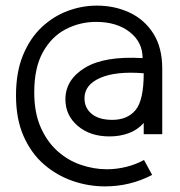

<svg xmlns="http://www.w3.org/2000/svg" viewBox="-20 -653 640 684"><path d="M354 11Q295 11 238.5 -8.5Q182 -28 136.5 -67.5Q91 -107 64 -168Q37 -229 37 -313Q37 -396 62 -456.5Q87 -517 128.5 -556Q170 -595 221 -614Q272 -633 325 -633Q388 -633 441 -608.5Q494 -584 526 -534Q558 -484 558 -408V-175H492V-215Q470 -190 438.5 -178.5Q407 -167 370 -167Q301 -167 257 -204.5Q213 -242 213 -299Q213 -369 282.5 -411.5Q352 -454 488 -446Q488 -503 442 -539Q396 -575 322 -575Q265 -575 214.5 -549Q164 -523 133 -467.5Q102 -412 102 -324Q102 -252 124.5 -200.5Q147 -149 184 -115.5Q221 -82 267.5 -66Q314 -50 361 -50Q395 -50 429.5 -58.5Q464 -67 493 -83L522 -30Q444 11 354 11ZM380 -226Q434 -226 463 -261Q492 -296 492 -392Q393 -400 337 -375.5Q281 -351 281 -303Q281 -268 307 -247Q333 -226 380 -226Z"/></svg>

Font: Inconsolata Expanded
Style: Regular
Weight: 400
Width: 7
Monospace: yes
Designer: Raph Levien, Cyreal, Brenton Simpson
Foundry: Raph Levien, Cyreal, Google
Version: Version 3.000; ttfautohint (v1.8.2.53-6de2)